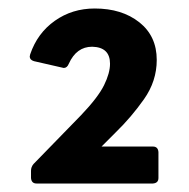

<svg xmlns="http://www.w3.org/2000/svg" viewBox="-20 -754 446 452"><path d="M340 -322H66Q54 -322 53 -335V-352Q53 -361 59 -368L171 -483Q211 -525 225 -553.5Q239 -582 239 -604Q239 -643 197 -644Q160 -644 142 -604Q138 -594 130 -594L60 -610Q50 -613 50 -621L51 -626Q68 -676 109 -705Q150 -734 203 -734Q267 -734 308 -701.5Q349 -669 349 -613Q349 -563 319 -520.5Q289 -478 253 -443L219 -409H340Q352 -409 353 -396V-335Q353 -323 340 -322Z"/></svg>

Font: YamahaIndonesia935. App
Style: Bold
Weight: 700
Designer: Dalton Maag Ltd
Foundry: Dalton Maag Ltd
Version: Version 1.002; January 01, 2024; Regular/Italic